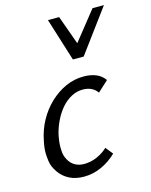

<svg xmlns="http://www.w3.org/2000/svg" viewBox="-115 -826 715 911"><g transform="rotate(-15 242.5 -371.0)"><path d="M184 10Q143 10 112.5 -5.5Q82 -21 62.5 -49.5Q43 -78 39.5 -104.5Q36 -131 36 -145Q36 -173 43 -204Q53 -256 77.5 -300.5Q102 -345 137.5 -378.5Q173 -412 215 -431Q257 -450 304 -450Q337 -450 363.5 -439.5Q390 -429 407 -405L355 -357Q343 -374 325 -382.5Q307 -391 284 -391Q254 -391 227 -376.5Q200 -362 178.5 -337Q157 -312 141 -279Q125 -246 117 -210Q111 -180 111 -154Q111 -148 112 -130.5Q113 -113 124 -92Q135 -71 154.5 -59.5Q174 -48 200 -48Q233 -48 263.5 -61.5Q294 -75 316 -96L345 -60Q312 -28 270.5 -9Q229 10 184 10ZM276 -541 210 -752H265L316 -610L429 -752H485L329 -541Z"/></g></svg>

Font: Isabella Sans
Style: Italic
Weight: 400
Italic angle: -12°
Designer: Christian Thalmann (Catharsis Fonts), Cristiano Sobral
Foundry: The Isabella Sans Project Authors
Version: Version 2.026; ttfautohint (v1.8.4.7-5d5b-dirty)